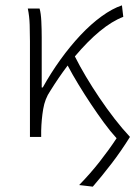

<svg xmlns="http://www.w3.org/2000/svg" viewBox="-20 -512 506 718"><path d="M327 186 276 180Q317 138 352 93.5Q387 49 416 5Q393 -20 368.5 -53.5Q344 -87 320 -123Q296 -159 273.5 -196Q251 -233 233 -267Q199 -222 168 -172Q148 -143 141.5 -104Q135 -65 134 -23V0H92V-358Q92 -387 91 -419Q90 -451 84 -480H128Q133 -463 134.5 -433Q136 -403 136 -372V-185H140Q170 -239 206 -289Q242 -339 281 -380.5Q320 -422 360 -451Q400 -480 436 -492L441 -449Q399 -433 353.5 -395.5Q308 -358 260 -301Q278 -265 301.5 -225.5Q325 -186 352 -146Q379 -106 408 -68.5Q437 -31 466 0Q433 53 396.5 100.5Q360 148 327 186Z"/></svg>

Font: Giro Light
Style: Regular
Weight: 300
Designer: Paul D. Hunt
Foundry: Adobe Systems Incorporated
Version: Version 1.000;PS 1.0;hotconv 1.0.88;makeotf.lib2.5.647800